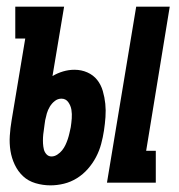

<svg xmlns="http://www.w3.org/2000/svg" viewBox="-20 -550 540 578"><path d="M302 0 390 -530H491L420 -96H449V0ZM132 8Q109 8 87 1.5Q65 -5 49.5 -19.5Q34 -34 24.5 -54Q15 -74 11.5 -96Q8 -118 9.5 -141.5Q11 -165 15 -188L56 -434H26V-530H173L138 -321Q153 -330 170 -335Q187 -340 204 -340Q225 -340 243 -332Q261 -324 272.5 -309.5Q284 -295 289.5 -276Q295 -257 297 -237.5Q299 -218 297.5 -197.5Q296 -177 293 -157Q290 -137 284.5 -116.5Q279 -96 269 -77Q259 -58 244.5 -41.5Q230 -25 211.5 -13.5Q193 -2 172.5 3Q152 8 132 8ZM135 -79Q144 -79 152.5 -84.5Q161 -90 167 -97.5Q173 -105 177 -113.5Q181 -122 184 -131Q187 -140 189 -149Q191 -158 193 -167Q195 -180 196 -193.5Q197 -207 195 -219.5Q193 -232 185.5 -242.5Q178 -253 165 -253Q154 -253 145 -246Q136 -239 130 -229Q124 -219 121 -208.5Q118 -198 116 -188L114 -174Q113 -164 111.5 -155Q110 -146 109.5 -136.5Q109 -127 109.5 -118Q110 -109 112 -100.5Q114 -92 120 -85.5Q126 -79 135 -79Z"/></svg>

Font: Iosevka Slab
Style: Bold Italic
Weight: 700
Italic angle: -9°
Monospace: yes
Designer: Belleve Invis
Foundry: Belleve Invis
Version: Version 11.1.0; ttfautohint (v1.8.3)